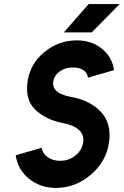

<svg xmlns="http://www.w3.org/2000/svg" viewBox="-20 -910 607 942"><path d="M293 -751H430L567 -890H415ZM356 -712Q267 -712 196 -653Q161 -624 141 -587.5Q121 -551 115 -508Q103 -421 152 -373Q204 -322 290 -306Q343 -296 369 -271Q393 -248 388 -212Q382 -172 350 -147Q318 -121 274 -121Q239 -121 214 -139Q189 -156 184 -185L57 -148Q68 -77 122 -33Q178 12 255 12Q350 12 426 -53Q502 -118 515 -212Q528 -305 475 -361Q422 -418 326 -435Q274 -445 254 -467Q238 -483 241 -508Q246 -540 272 -559Q299 -579 338 -579Q369 -579 389 -566Q408 -553 412 -529L539 -566Q531 -630 480 -671Q430 -712 356 -712Z"/></svg>

Font: Unageo
Style: Bold-Italic
Weight: 700
Designer: Richard Sepsi
Foundry: Richard Sepsi
Version: Version 2.000